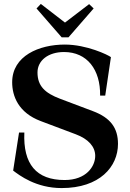

<svg xmlns="http://www.w3.org/2000/svg" viewBox="-20 -947 663 978"><path d="M545 -656C531 -667 422 -720 310 -720C180 -720 42 -663 42 -528C42 -458 73 -373 188 -330L366 -263C430 -239 465 -200 465 -153C465 -100 420 -30 309 -30C165 -30 97 -111 104 -272H77L47 -78C79 -54 163 11 294 11C488 11 581 -98 581 -214C581 -294 544 -347 453 -381L286 -444C209 -473 171 -509 171 -578C171 -639 226 -682 306 -682C424 -682 492 -592 490 -460H516ZM166 -904 188 -927 311 -832 434 -926 457 -904 329 -757H294Z"/></svg>

Font: Ortica Linear
Style: Bold
Weight: 700
Designer: Benedetta Bovani
Foundry: Collletttivo
Version: Version 2.000;Glyphs 3.1.2 (3151)